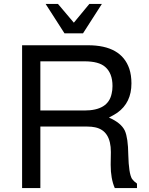

<svg xmlns="http://www.w3.org/2000/svg" viewBox="-20 -960 762 980"><path d="M186 -314V0H92.8V-729H429.2Q599.1 -729 640.1 -608.9Q650.9 -576.2 650.9 -534.2Q650.9 -436 579.1 -384.8Q560.1 -372.1 536.1 -359.9Q598.1 -333 617.2 -293Q633.8 -255.9 634.8 -169.9Q637.2 -74.2 653.8 -46.9Q663.1 -34.2 679.2 -22.9V0H565.9Q544.9 -47.9 544.9 -119.1L545.9 -184.1Q545.9 -293 465.8 -310.1Q448.2 -314 425.8 -314ZM186 -396H411.1Q532.2 -396 549.8 -481.9Q554.2 -499 554.2 -521Q554.2 -586.9 516.1 -619.1Q483.9 -647 411.1 -647H186ZM403.8 -790H309.1L212.9 -939.9H275.9L356.9 -844.2L436 -939.9H500Z"/></svg>

Font: SolaimanLipi
Style: Normal
Weight: 400
Designer: Solaiman Karim
Foundry: Al Mamun Sumon
Version: Version 2.000